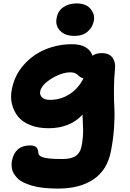

<svg xmlns="http://www.w3.org/2000/svg" viewBox="-20 -809 754 1117"><path d="M413.1 -600.1Q357.4 -600.1 328.6 -631.1Q299.8 -662.1 310.1 -707Q317.4 -746.1 349.1 -767.6Q380.9 -789.1 425.8 -789.1Q480.5 -789.1 506.8 -757.3Q533.2 -725.6 525.9 -688Q519.5 -651.9 490.7 -626Q461.9 -600.1 413.1 -600.1ZM317.9 288.1Q271 288.1 232.2 283.7Q193.4 279.3 165.8 271Q138.2 262.7 116.9 252.4Q95.7 242.2 82.8 229Q69.8 215.8 61.5 202.9Q53.2 189.9 50.3 175.8Q47.4 161.6 47.4 149.4Q47.4 137.2 49.8 125Q67.9 37.1 154.8 37.1Q181.2 37.1 191.7 48.1Q202.1 59.1 203.1 79.1Q203.1 87.9 208.3 94Q213.4 100.1 227.5 105.5Q241.7 110.8 270.3 113.5Q298.8 116.2 341.8 116.2Q395 116.2 420.7 98.4Q446.3 80.6 454.1 43.9Q459.5 17.6 461.7 -9.5Q463.9 -36.6 463.6 -51.5Q463.4 -66.4 461.9 -98.4Q460.4 -130.4 460 -142.1Q387.2 -63 262.2 -63Q202.1 -63 156 -81.3Q109.9 -99.6 84.7 -131.1Q59.6 -162.6 49.3 -204.6Q39.1 -246.6 49.8 -293.9Q65.9 -373 119.1 -432.6Q172.4 -492.2 245.1 -522Q317.9 -551.8 398.9 -551.8Q449.2 -551.8 478.8 -533.7Q508.3 -515.6 518.1 -484.9Q538.6 -500 571.8 -500Q616.2 -500 635 -472.7Q653.8 -445.3 648.9 -407.2Q643.1 -348.6 642.8 -287.6Q642.6 -226.6 645.3 -179.9Q647.9 -133.3 643.6 -66.2Q639.2 1 625 71.8Q604 180.2 524.4 234.1Q444.8 288.1 317.9 288.1ZM213.9 -277.8Q210 -256.8 224.6 -242.4Q239.3 -228 271 -228Q333 -228 384.8 -261.2Q436.5 -294.4 465.8 -354Q456.1 -355 447.5 -360.6Q439 -366.2 433.3 -372.3Q427.7 -378.4 416.7 -383.3Q405.8 -388.2 391.1 -388.2Q338.9 -388.2 280 -351.8Q221.2 -315.4 213.9 -277.8Z"/></svg>

Font: Shantell Sans Irregular Bouncy
Style: Italic
Weight: 800
Italic angle: -11.31°
Designer: Stephen Nixon, Anya Danilova, Shantell Martin
Foundry: Arrow Type
Version: Version 1.006;[9816181b4]